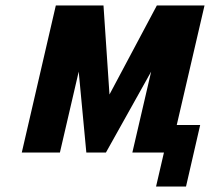

<svg xmlns="http://www.w3.org/2000/svg" viewBox="-20 -560 771 705"><path d="M369 0H297L269 -297L200 0H60L185 -540H360L382 -213L556 -540H731L629 -101H715L663 125H553L582 0H466L535 -297Z"/></svg>

Font: Miedinger
Style: Bold-Italic
Weight: 700
Italic angle: -13°
Version: Version 001.000